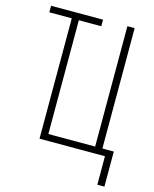

<svg xmlns="http://www.w3.org/2000/svg" viewBox="-131 -822 861 1074"><g transform="rotate(15 300.0 -285.0)"><path d="M538 165V0H159V-697H29V-735H330V-697H200V-38H471V-735H513V-38H579V165Z"/></g></svg>

Font: Iosevka Extralight Extended
Style: Regular
Weight: 200
Width: 7
Monospace: yes
Designer: Belleve Invis
Foundry: Belleve Invis
Version: Version 32.5.0; ttfautohint (v1.8.4)